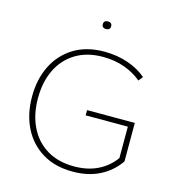

<svg xmlns="http://www.w3.org/2000/svg" viewBox="-123 -949 975 1064"><g transform="rotate(15 365.0 -417.5)"><path d="M390 10Q288 10 215.5 -34.5Q143 -79 104.5 -156.5Q66 -234 66 -334Q66 -434 104.5 -511.5Q143 -589 215.5 -633.5Q288 -678 390 -678Q464 -678 527 -656Q590 -634 632 -597L612 -572Q571 -607 514.5 -627.5Q458 -648 390 -648Q299 -648 234 -608.5Q169 -569 134.5 -498.5Q100 -428 100 -334Q100 -241 134.5 -170Q169 -99 234 -59.5Q299 -20 390 -20Q468 -20 526.5 -49Q585 -78 622 -130V-310H380V-340H654V-119Q612 -58 545.5 -24Q479 10 390 10ZM365 -801Q354 -801 347.5 -806.5Q341 -812 341 -823Q341 -834 347.5 -839.5Q354 -845 365 -845Q376 -845 382.5 -839.5Q389 -834 389 -823Q389 -812 382.5 -806.5Q376 -801 365 -801Z"/></g></svg>

Font: Gantari Thin
Style: Regular
Weight: 250
Designer: Anugrah Pasau
Foundry: Lafontype
Version: Version 1.000